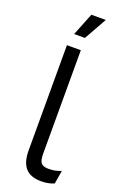

<svg xmlns="http://www.w3.org/2000/svg" viewBox="-177 -980 660 1039"><g transform="rotate(20 153.0 -460.0)"><path d="M89 0ZM169 -134Q169 -96 180.5 -81.5Q192 -67 223 -67Q244 -67 259.5 -70Q275 -73 296 -81L283 -4Q250 10 209 10Q148 10 118.5 -23Q89 -56 89 -124V-730H169ZM240 -930 167 -800H105L157 -930Z"/></g></svg>

Font: Work Sans
Style: Regular
Weight: 400
Designer: Wei Huang
Foundry: Wei Huang
Version: Version 1.500; ttfautohint (v1.6)